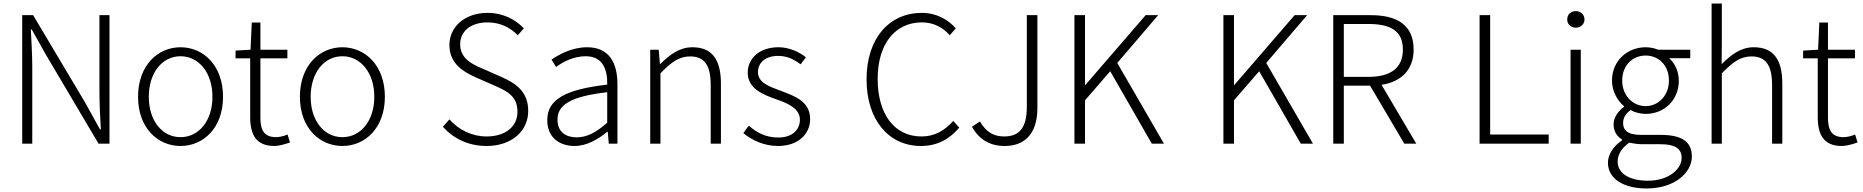

<svg xmlns="http://www.w3.org/2000/svg" viewBox="-20 -815 10569 1089"><path d="M106 0H163V-437C163 -510 158 -578 155 -648H160L242 -502L539 0H601V-729H544V-297C544 -226 548 -153 552 -81H547L466 -228L168 -729H106Z M1004 13C1133 13 1245 -89 1245 -266C1245 -444 1133 -547 1004 -547C875 -547 763 -444 763 -266C763 -89 875 13 1004 13ZM1004 -37C900 -37 824 -130 824 -266C824 -402 900 -496 1004 -496C1108 -496 1185 -402 1185 -266C1185 -130 1108 -37 1004 -37Z M1536 13C1560 13 1594 4 1625 -7L1611 -52C1592 -44 1566 -37 1546 -37C1475 -37 1457 -81 1457 -148V-484H1610V-533H1457V-687H1408L1401 -533L1316 -528V-484H1399V-152C1399 -53 1431 13 1536 13Z M1922 13C2051 13 2163 -89 2163 -266C2163 -444 2051 -547 1922 -547C1793 -547 1681 -444 1681 -266C1681 -89 1793 13 1922 13ZM1922 -37C1818 -37 1742 -130 1742 -266C1742 -402 1818 -496 1922 -496C2026 -496 2103 -402 2103 -266C2103 -130 2026 -37 1922 -37Z M2740 13C2883 13 2976 -73 2976 -185C2976 -296 2906 -342 2823 -379L2714 -427C2661 -450 2590 -481 2590 -564C2590 -639 2652 -688 2745 -688C2817 -688 2874 -659 2917 -615L2951 -654C2905 -704 2833 -742 2745 -742C2621 -742 2529 -667 2529 -559C2529 -452 2612 -406 2677 -377L2786 -329C2858 -297 2915 -269 2915 -181C2915 -98 2848 -41 2740 -41C2657 -41 2582 -78 2529 -138L2492 -96C2550 -31 2634 13 2740 13Z M3239 13C3307 13 3371 -24 3425 -68H3427L3433 0H3482V-338C3482 -456 3437 -547 3310 -547C3223 -547 3149 -505 3108 -477L3134 -435C3171 -463 3232 -496 3302 -496C3403 -496 3426 -414 3424 -335C3189 -308 3084 -252 3084 -134C3084 -35 3153 13 3239 13ZM3251 -36C3192 -36 3142 -64 3142 -137C3142 -219 3214 -268 3424 -292V-119C3361 -64 3310 -36 3251 -36Z M3668 0H3726V-399C3788 -463 3832 -495 3894 -495C3976 -495 4011 -444 4011 -333V0H4069V-341C4069 -478 4018 -547 3907 -547C3834 -547 3779 -505 3725 -452H3723L3716 -533H3668Z M4392 13C4510 13 4575 -57 4575 -139C4575 -242 4485 -271 4403 -302C4341 -325 4279 -347 4279 -406C4279 -454 4315 -498 4394 -498C4446 -498 4485 -477 4521 -450L4551 -490C4511 -522 4454 -547 4396 -547C4284 -547 4221 -481 4221 -403C4221 -311 4309 -278 4388 -250C4450 -228 4517 -199 4517 -136C4517 -81 4476 -35 4395 -35C4322 -35 4273 -63 4227 -102L4196 -60C4244 -20 4314 13 4392 13Z M5203 13C5297 13 5365 -26 5421 -91L5387 -129C5335 -72 5280 -41 5206 -41C5053 -41 4958 -168 4958 -367C4958 -564 5055 -688 5209 -688C5276 -688 5328 -659 5367 -615L5401 -654C5362 -700 5295 -742 5209 -742C5024 -742 4895 -598 4895 -365C4895 -132 5023 13 5203 13Z M5678 13C5813 13 5864 -82 5864 -202V-729H5804V-208C5804 -91 5762 -41 5676 -41C5616 -41 5574 -65 5538 -126L5493 -96C5532 -25 5594 13 5678 13Z M6074 0H6134V-246L6277 -411L6513 0H6582L6317 -458L6549 -729H6478L6136 -333H6134V-729H6074Z M6919 0H6979V-246L7122 -411L7358 0H7427L7162 -458L7394 -729H7323L6981 -333H6979V-729H6919Z M7602 -679H7741C7867 -679 7937 -640 7937 -534C7937 -429 7867 -379 7741 -379H7602ZM8013 0 7816 -334C7927 -351 7998 -418 7998 -534C7998 -676 7900 -729 7755 -729H7542V0H7602V-329H7751L7945 0Z M8372 0H8764V-52H8432V-729H8372Z M8888 0H8946V-533H8888ZM8918 -658C8944 -658 8967 -677 8967 -704C8967 -734 8944 -752 8918 -752C8891 -752 8869 -734 8869 -704C8869 -677 8891 -658 8918 -658Z M9320 254C9476 254 9576 166 9576 73C9576 -12 9519 -50 9398 -50H9286C9209 -50 9186 -79 9186 -117C9186 -151 9205 -173 9228 -191C9252 -177 9285 -169 9314 -169C9419 -169 9502 -247 9502 -357C9502 -411 9479 -457 9447 -485H9567V-533H9385C9368 -540 9343 -547 9314 -547C9209 -547 9123 -469 9123 -358C9123 -294 9157 -241 9191 -213V-209C9167 -191 9132 -156 9132 -110C9132 -68 9153 -40 9180 -24V-19C9131 14 9100 61 9100 108C9100 198 9187 254 9320 254ZM9314 -213C9243 -213 9181 -271 9181 -358C9181 -446 9241 -500 9314 -500C9386 -500 9446 -446 9446 -358C9446 -271 9384 -213 9314 -213ZM9327 210C9218 210 9155 166 9155 101C9155 65 9175 26 9221 -6C9248 0 9276 3 9288 3H9397C9476 3 9518 24 9518 81C9518 145 9443 210 9327 210Z M9688 0H9746V-399C9808 -463 9852 -495 9914 -495C9996 -495 10031 -444 10031 -333V0H10089V-341C10089 -478 10038 -547 9927 -547C9854 -547 9799 -505 9745 -451L9746 -567V-795H9688Z M10427 13C10451 13 10485 4 10516 -7L10502 -52C10483 -44 10457 -37 10437 -37C10366 -37 10348 -81 10348 -148V-484H10501V-533H10348V-687H10299L10292 -533L10207 -528V-484H10290V-152C10290 -53 10322 13 10427 13Z"/></svg>

Font: Noto Sans CJK KR Light
Style: Regular
Weight: 300
Designer: Ryoko NISHIZUKA (kana & ideographs); Paul D. Hunt (Latin, Greek & Cyrillic); Wenlong ZHANG (bopomofo); Sandoll Communica
Foundry: Adobe Systems Incorporated
Version: Version 1.004;PS 1.004;hotconv 1.0.82;makeotf.lib2.5.63406